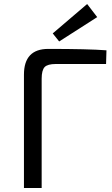

<svg xmlns="http://www.w3.org/2000/svg" viewBox="-20 -934 555 954"><path d="M274 -728 242 -768 413 -914 463 -849ZM99 -563Q99 -691 220 -691Q419 -691 509 -684L507 -616H257Q217 -616 202 -601Q187 -585 187 -543V0H99Z"/></svg>

Font: Taylor Sans
Style: Regular
Weight: 400
Italic angle: -8°
Designer: Natanael Gama
Version: Version 1.001 September 8, 2015